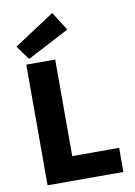

<svg xmlns="http://www.w3.org/2000/svg" viewBox="-97 -959 716 1020"><g transform="rotate(-10 261.0 -448.5)"><path d="M75 0H484V-130H231V-651H75ZM95 -678 322 -797 258 -897 40 -754Z"/></g></svg>

Font: Source Sans Pro
Style: Bold
Weight: 700
Designer: Paul D. Hunt
Foundry: Adobe Systems Incorporated
Version: Version 3.006;hotconv 1.0.111;makeotfexe 2.5.65597